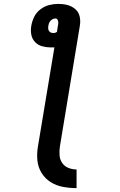

<svg xmlns="http://www.w3.org/2000/svg" viewBox="-20 -755 616 988"><path d="M374 213V117Q352 117 332 109Q312 101 300 83.5Q288 66 286.5 44Q285 22 288 0L391 -623Q395 -647 390 -670Q385 -693 367.5 -708Q350 -723 327.5 -729Q305 -735 280 -735Q257 -735 233 -729Q209 -723 188 -707Q167 -691 156 -668.5Q145 -646 141 -622Q137 -599 141 -577Q145 -555 160 -539Q175 -523 196.5 -517Q218 -511 241 -511Q251 -511 260 -511L175 0Q169 36 172.5 71Q176 106 194 135Q212 164 240.5 182Q269 200 303.5 206.5Q338 213 374 213ZM254 -585Q244 -585 237 -590.5Q230 -596 228.5 -605Q227 -614 229 -623Q230 -632 234.5 -640.5Q239 -649 247.5 -654.5Q256 -660 265 -660Q273 -660 276.5 -653Q280 -646 280 -638.5Q280 -631 278 -623L273 -591Q265 -585 254 -585Z"/></svg>

Font: Iosevka Sparkle SmBdObl
Style: Regular
Weight: 600
Italic angle: -9°
Designer: Belleve Invis
Foundry: Belleve Invis
Version: Version 4.5.0; ttfautohint (v1.8.3)